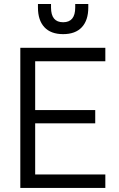

<svg xmlns="http://www.w3.org/2000/svg" viewBox="-20 -926 587 946"><path d="M153.3 -624V-383.8H449.2V-318.4H153.3V-66.4H499V0H80.1V-690.4H499V-624ZM291 -757.8Q230.5 -757.8 198.7 -792Q167 -826.2 167 -888.7V-906.2H231.4V-888.7Q231.4 -816.4 291 -816.4Q350.6 -816.4 350.6 -888.7V-906.2H415V-888.7Q415 -826.2 383.3 -792Q351.6 -757.8 291 -757.8Z"/></svg>

Font: DINish
Style: Regular
Weight: 400
Designer: Bert Driehuis
Foundry: Playbeing
Version: Version 3.008; git-95204e4c-release